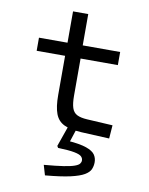

<svg xmlns="http://www.w3.org/2000/svg" viewBox="-97 -708 808 1042"><g transform="rotate(10 307.0 -186.5)"><path d="M219.1 -176.6V-393H62.4V-465.3H219.7V-637.9H303.5V-465.3H509.8V-393H304.4V-188.8Q304.4 -145.8 312.3 -121.4Q320.2 -97 340.4 -86.6Q360.7 -76.2 396.5 -74.2L538 -66.2L532.5 7.4L377.4 0Q316.3 -3.3 281.8 -19.9Q247.4 -36.5 233.3 -74.1Q219.1 -111.6 219.1 -176.6ZM303.4 -21H352.2L312.2 101L314 58.5Q382.5 63.8 417.5 76.3Q452.5 88.8 464.9 106.8Q477.4 124.8 477.4 148.5Q477.4 168.6 469.8 186.7Q462.1 204.9 437.5 219.5Q412.9 234.2 362.1 245.8Q311.2 257.3 224.1 265L207.8 209.8Q275.2 204.1 315.3 197.9Q355.5 191.7 375.2 184.4Q394.9 177.2 401.3 168.8Q407.8 160.5 407.8 150.5Q407.8 138.4 398.3 129Q388.9 119.5 359.3 113.7Q329.7 107.8 268.4 105.8L262.4 95.8Z"/></g></svg>

Font: Intel One Mono Light
Style: Regular
Weight: 300
Monospace: yes
Designer: Fred Shallcrass
Foundry: Frere-Jones Type LLC
Version: Version 1.004